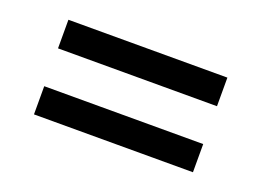

<svg xmlns="http://www.w3.org/2000/svg" viewBox="-49 -528 585 429"><g transform="rotate(20 243.0 -313.5)"><path d="M54 -358V-426H432V-358ZM54 -201V-268H432V-201Z"/></g></svg>

Font: Bricolage Grotesque 96pt Light
Style: Regular
Weight: 300
Designer: Mathieu Triay
Foundry: Atelier Triay
Version: Version 1.001; ttfautohint (v1.8.4.7-5d5b);gftools[0.9.33.de